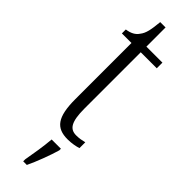

<svg xmlns="http://www.w3.org/2000/svg" viewBox="-301 -651 864 864"><g transform="rotate(45 131.5 -218.5)"><path d="M178 10C204 10 228 5 244 0V-37C226 -33 213 -30 193 -30C153 -30 134 -57 134 -142V-500H236V-536H134V-658H100C95 -606 90 -578 73 -557C61 -539 42 -529 14 -525V-500H75V-143C75 -28 106 10 178 10ZM107 208V221H130C150 180 175 113 187 71V61H128C124 112 115 161 107 208Z"/></g></svg>

Font: Noto Serif Thai ExtraCondensed Light
Style: Regular
Weight: 300
Width: 2
Designer: Monotype Design Team
Foundry: Monotype Imaging Inc.
Version: Version 2.002